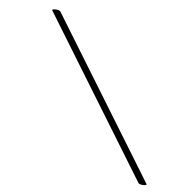

<svg xmlns="http://www.w3.org/2000/svg" viewBox="-90 -650 753 759"><g transform="rotate(15 286.5 -270.0)"><path d="M554 21Q543 21 540 17L35 -553Q34 -554 34 -555Q34 -557 40 -559Q46 -561 53 -561Q64 -561 67 -557L572 13Q573 14 573 15Q573 17 567 19Q561 21 554 21Z"/></g></svg>

Font: Waterfall
Style: Regular
Weight: 400
Designer: Robert E. Leuschke
Foundry: Robert E. Leuschke
Version: Version 1.010; ttfautohint (v1.8.3)